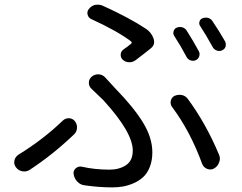

<svg xmlns="http://www.w3.org/2000/svg" viewBox="-20 -772 1040 824"><path d="M727.5 -618.2Q721.7 -627 725.1 -638.2Q728.5 -649.4 738.3 -653.3Q750 -658.2 762.2 -654.8Q774.4 -651.4 781.2 -640.6Q808.6 -597.7 833 -552.7Q838.9 -542 835 -530.3Q831.1 -518.6 820.3 -513.7Q808.6 -508.8 796.9 -513.2Q785.2 -517.6 780.3 -528.3Q756.8 -573.2 727.5 -618.2ZM839.8 -659.2Q833 -668 835.9 -678.7Q838.9 -689.5 848.6 -693.4Q860.4 -698.2 872.6 -695.3Q884.8 -692.4 891.6 -681.6Q918.9 -641.6 946.3 -593.8Q949.2 -587.9 949.2 -581.1Q949.2 -577.1 948.2 -572.3Q944.3 -560.5 932.6 -555.7Q921.9 -550.8 910.2 -555.2Q898.4 -559.6 892.6 -570.3Q864.3 -622.1 839.8 -659.2ZM560.5 -512.7Q547.9 -503.9 532.7 -504.9Q517.6 -505.9 506.8 -515.6Q497.1 -525.4 498 -538.6Q499 -551.8 509.8 -559.6Q528.3 -572.3 542 -584Q548.8 -588.9 542 -594.7Q482.4 -639.6 373 -689.5Q359.4 -695.3 356 -709Q352.5 -722.7 361.3 -733.4Q372.1 -747.1 387.7 -751Q394.5 -752 400.4 -752Q410.2 -752 419.9 -748Q534.2 -696.3 606.4 -648.4Q628.9 -633.8 638.7 -607.4Q641.6 -598.6 641.6 -591.8Q641.6 -575.2 626 -563.5Q595.7 -539.1 560.5 -512.7ZM343.8 23.4Q325.2 21.5 312 7.8Q298.8 -5.9 295.9 -25.4Q293.9 -40 305.2 -49.8Q316.4 -59.6 331.1 -56.6Q386.7 -43.9 450.2 -43.9Q491.2 -43.9 520.5 -63Q549.8 -82 549.8 -126Q549.8 -204.1 422.9 -342.8Q400.4 -365.2 373 -390.6Q361.3 -401.4 361.3 -417Q361.3 -432.6 373.5 -442.9Q385.7 -453.1 400.4 -453.1Q402.3 -453.1 403.3 -453.1Q419.9 -452.1 431.6 -439.5Q450.2 -419.9 475.6 -391.6Q553.7 -311.5 593.8 -246.1Q633.8 -180.7 633.8 -118.2Q633.8 -83 623 -55.7Q612.3 -28.3 594.7 -12.2Q577.1 3.9 553.7 14.2Q530.3 24.4 508.3 28.3Q486.3 32.2 462.9 32.2Q404.3 32.2 343.8 23.4ZM919.9 -108.4Q923.8 -99.6 923.8 -90.8Q923.8 -83 919.9 -74.2Q914.1 -57.6 898.4 -48.8Q883.8 -41 868.7 -47.4Q853.5 -53.7 847.7 -68.4Q796.9 -208 718.8 -312.5Q710 -324.2 712.9 -338.9Q715.8 -353.5 728.5 -360.4Q739.3 -365.2 750 -365.2Q754.9 -365.2 759.8 -364.3Q775.4 -361.3 785.2 -348.6Q863.3 -243.2 919.9 -108.4ZM250 -254.9Q260.7 -264.6 274.4 -264.6Q275.4 -264.6 276.4 -264.6Q292 -263.7 301.3 -252Q310.5 -240.2 310.5 -225.6Q310.5 -207 297.9 -195.3Q207 -108.4 107.4 -43Q96.7 -36.1 84 -36.1Q80.1 -36.1 75.2 -37.1Q58.6 -40 47.9 -54.7Q41 -64.5 41 -75.2Q41 -80.1 42 -84Q45.9 -99.6 59.6 -108.4Q166 -173.8 250 -254.9Z"/></svg>

Font: Gen Jyuu GothicX Regular
Style: Regular
Weight: 400
Designer: [Source Han Sans]
Ryoko NISHIZUKA  (kana & ideographs); Paul D. Hunt (Latin, Greek & Cyrillic); Wenlong ZHANG  (bopomofo
Version: Version 1.002.20150607